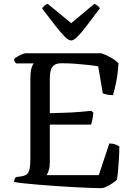

<svg xmlns="http://www.w3.org/2000/svg" viewBox="-20 -982 706 1002"><path d="M511.1 0Q487.7 0 450.7 -1.4Q413.6 -2.8 368.9 -5.2Q324.1 -7.5 277.6 -10.8Q231 -14.1 187.5 -17.5Q144 -20.9 108.9 -24.7Q73.8 -28.6 53.3 -32.4Q53.3 -40 56.3 -47Q59.3 -54 62.9 -57.8L90.5 -61.6Q109.6 -64.4 119.7 -72.2Q129.9 -80.1 134.2 -100.2Q138.5 -120.3 138.5 -157.8V-572.3Q138.5 -599.2 141.7 -615.7Q145 -632.3 149.7 -640.9Q154.3 -649.5 156.3 -651H63.9Q60.5 -654.5 57.2 -660Q53.8 -665.6 52.8 -672.8Q58.3 -679.4 70.4 -686.4Q82.4 -693.5 95 -698.7Q107.5 -704 113.3 -704H508.8Q534.9 -695.5 559.2 -681.4Q583.5 -667.3 598.4 -651.6Q594.6 -593.5 585.5 -549.7Q576.5 -505.9 569.7 -485.5Q551.5 -485.5 537.4 -488.7Q523.3 -492 516.4 -495L492.5 -635.8Q472.9 -639.5 442.2 -642.9Q411.5 -646.3 374.7 -649.1Q338 -651.9 300.1 -651.9Q274.1 -651.9 260.9 -640.7Q247.8 -629.5 243.9 -611.5Q240 -593.5 240 -573.5V-391.3Q285.5 -392.3 324.2 -393.8Q362.9 -395.3 396.2 -398.1Q429.6 -400.9 457.1 -403.6L467.2 -393.3Q465.2 -372.7 461.7 -356Q458.2 -339.3 455.4 -331.7H240V-134.1Q240 -110.5 234.3 -93Q228.7 -75.5 223.1 -67.9H495.5L550.5 -233.3Q568.5 -233.3 583.2 -227.7Q598 -222.2 602.8 -217.6Q602.8 -190.8 601 -159.2Q599.3 -127.7 596.6 -97.3Q594 -66.9 590.2 -44.2Q582 -35.4 566.6 -25.5Q551.3 -15.5 536.1 -8Q520.9 -0.5 511.1 0ZM351 -770.8Q337.5 -770.8 316.6 -792Q295.8 -813.2 266.8 -850.6Q237.9 -888 200 -937.5Q203.5 -944.5 211.7 -952Q220 -959.4 229 -961.9L351.8 -861.2L472.1 -961.9Q481.4 -958.6 489.6 -952.1Q497.8 -945.5 501.1 -938.5Q462.2 -887 433.6 -849.1Q405.1 -811.2 384.8 -791Q364.6 -770.8 351 -770.8Z"/></svg>

Font: Texturina Medium
Style: Regular
Weight: 500
Designer: Guillermo Torres Carreño
Foundry: Omnibus-Type
Version: Version 1.003